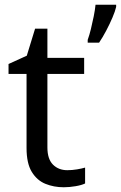

<svg xmlns="http://www.w3.org/2000/svg" viewBox="-20 -780 510 810"><path d="M264 -62Q284 -62 305 -65.5Q326 -69 339 -73V-6Q325 1 299 5.5Q273 10 249 10Q207 10 171.5 -4.5Q136 -19 114 -55Q92 -91 92 -156V-468H16V-510L93 -545L128 -659H180V-536H335V-468H180V-158Q180 -109 203.5 -85.5Q227 -62 264 -62ZM470 -751Q466 -733 454.5 -706Q443 -679 428 -650.5Q413 -622 398 -600H350V-612Q357 -631 363.5 -657.5Q370 -684 375.5 -711.5Q381 -739 383 -760H470Z"/></svg>

Font: Noto Sans Wancho
Style: Regular
Weight: 400
Designer: Monotype Design Team
Foundry: Monotype Imaging Inc.
Version: Version 2.001; ttfautohint (v1.8.4.7-5d5b)